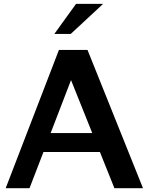

<svg xmlns="http://www.w3.org/2000/svg" viewBox="-20 -987 779 1007"><path d="M521 -966.8 351.1 -809.1H265.1L378.9 -966.8ZM730 0H580.1L503.9 -189.9H208L134.8 0H9.8L289.1 -725.1H439ZM463.9 -289.1 352.5 -566.9 245.6 -289.1Z"/></svg>

Font: Aurulent Sans
Style: Bold
Weight: 700
Version: Version 2007.05.04